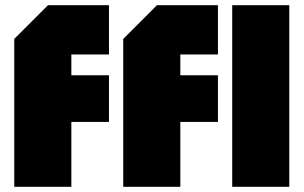

<svg xmlns="http://www.w3.org/2000/svg" viewBox="-20 -720 1170 740"><path d="M35 0V-570L165 -700H400V-510H255V-430H400V-250H255V0ZM455 0V-570L585 -700H820V-510H675V-430H820V-250H675V0ZM875 0V-700H1095V0Z"/></svg>

Font: Tektur SemiCondensed Black
Style: Regular
Weight: 900
Width: 4
Designer: Adam Jagosz
Foundry: Adam Jagosz
Version: Version 1.005;gftools[0.9.30]